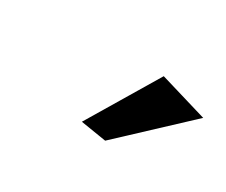

<svg xmlns="http://www.w3.org/2000/svg" viewBox="-45 -831 427 363"><g transform="rotate(30 168.5 -649.5)"><path d="M337 -699 198 -569 142 -578 233 -730Z"/></g></svg>

Font: Arsenal
Style: Bold Italic
Weight: 700
Italic angle: -9.10001°
Designer: Andrij Shevchenko
Foundry: Stairsfor
Version: Version 2.001;PS 002.001;hotconv 1.0.88;makeotf.lib2.5.64775